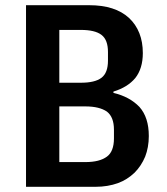

<svg xmlns="http://www.w3.org/2000/svg" viewBox="-20 -718 640 738"><path d="M80 0C80 0 348 0 348 0C348 0 348 0 348 0C379 0 408 -5 433 -14C458 -23 479 -37 497 -54C514 -71 528 -92 538 -116C547 -139 552 -166 552 -195C552 -195 552 -195 552 -195C552 -243 540 -280 516 -307C491 -333 458 -351 416 -361C416 -361 416 -366 416 -366C416 -366 416 -366 416 -366C452 -377 480 -394 500 -418C519 -442 529 -474 529 -514C529 -514 529 -514 529 -514C529 -571 511 -616 476 -649C440 -682 389 -698 323 -698C323 -698 80 -698 80 -698C80 -698 80 0 80 0ZM208 -95C208 -95 208 -309 208 -309C208 -309 308 -309 308 -309C308 -309 308 -309 308 -309C345 -309 372 -302 391 -289C409 -275 418 -252 418 -219C418 -219 418 -186 418 -186C418 -186 418 -186 418 -186C418 -153 409 -129 391 -116C372 -102 345 -95 308 -95C308 -95 208 -95 208 -95ZM208 -400C208 -400 208 -603 208 -603C208 -603 291 -603 291 -603C291 -603 291 -603 291 -603C326 -603 353 -597 370 -584C387 -571 395 -549 395 -518C395 -518 395 -485 395 -485C395 -485 395 -485 395 -485C395 -454 387 -432 370 -419C353 -406 326 -400 291 -400C291 -400 208 -400 208 -400Z"/></svg>

Font: IBM Plex Mono Mod
Style: SemiBold
Weight: 500
Designer: Mike Abbink, Paul van der Laan, Pieter van Rosmalen
Foundry: Bold Monday
Version: ""